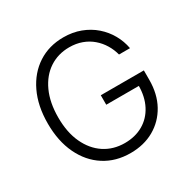

<svg xmlns="http://www.w3.org/2000/svg" viewBox="-165 -899 1067 1071"><g transform="rotate(-30 369.0 -363.5)"><path d="M379.4 9.8Q284.2 9.8 212.4 -36.4Q140.6 -82.5 100.6 -166.5Q60.5 -250.5 60.5 -363.3Q60.5 -477.1 100.6 -561Q140.6 -645 211.7 -691.2Q282.7 -737.3 375.5 -737.3Q435.1 -737.3 484.9 -718.5Q534.7 -699.7 572.8 -666.5Q610.8 -633.3 635 -590.3Q659.2 -547.4 668 -499H597.2Q587.9 -534.7 568.8 -566.2Q549.8 -597.7 521.7 -621.8Q493.7 -646 457 -659.4Q420.4 -672.9 376 -672.9Q304.2 -672.9 248 -636Q191.9 -599.1 159.9 -529.5Q127.9 -460 127.9 -363.3Q127.9 -267.6 160.2 -198.5Q192.4 -129.4 249 -92Q305.7 -54.7 379.4 -54.7Q446.8 -54.7 497.8 -84.2Q548.8 -113.8 577.1 -168.2Q605.5 -222.7 605.5 -296.4L627.4 -292H395.5V-353H672.9V-293Q672.9 -201.2 635.3 -133.3Q597.7 -65.4 531.7 -27.8Q465.8 9.8 379.4 9.8Z"/></g></svg>

Font: Inter 17pt Light
Style: Regular
Weight: 300
Version: Version 4.001;git-66647c0bb